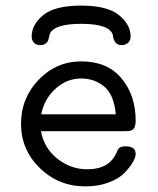

<svg xmlns="http://www.w3.org/2000/svg" viewBox="-20 -659 565 685"><path d="M446 -529Q446 -515 437 -506.5Q428 -498 415 -498Q409 -498 404 -499.5Q399 -501 395.5 -504Q392 -507 390 -510Q388 -513 386.5 -517Q385 -521 384.5 -523.5Q384 -526 383 -529L383 -533Q372 -574 270 -574Q175 -574 158 -539Q157 -537 155.5 -529Q154 -521 152 -515Q150 -509 142.5 -503.5Q135 -498 124 -498Q110 -498 101.5 -506.5Q93 -515 93 -529Q93 -571 134 -605Q175 -639 269 -639Q363 -639 404.5 -605Q446 -571 446 -529ZM270 -440Q363 -440 413.5 -379.5Q464 -319 464 -228Q464 -215 461 -207Q458 -199 451.5 -195.5Q445 -192 439.5 -191.5Q434 -191 424 -191H126Q138 -129 185.5 -92Q233 -55 292 -55Q370 -55 396 -115Q401 -129 408 -133Q415 -137 429 -137Q464 -137 464 -109Q464 -98 454 -80.5Q444 -63 424.5 -42.5Q405 -22 368 -8Q331 6 285 6Q189 6 122 -59.5Q55 -125 55 -217Q55 -309 118 -374.5Q181 -440 270 -440ZM127 -251H393Q387 -321 352 -350Q317 -379 270 -379Q218 -379 178 -342.5Q138 -306 127 -251Z"/></svg>

Font: CMU Typewriter Text
Style: Regular
Weight: 500
Monospace: yes
Version: Version 0.7.0